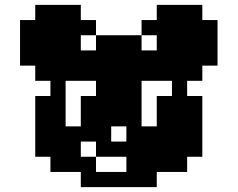

<svg xmlns="http://www.w3.org/2000/svg" viewBox="-20 -770 978 790"><path d="M312.5 -62.5H375V0H312.5ZM375 -62.5H437.5V0H375ZM437.5 -62.5H500V0H437.5ZM500 -62.5H562.5V0H500ZM562.5 -125H625V-62.5H562.5ZM687.5 -250H750V-187.5H687.5ZM125 -250H187.5V-187.5H125ZM250 -125H312.5V-62.5H250ZM312.5 -125H375V-62.5H312.5ZM500 -125H562.5V-62.5H500ZM500 -187.5H562.5V-125H500ZM562.5 -187.5H625V-125H562.5ZM625 -187.5H687.5V-125H625ZM625 -250H687.5V-187.5H625ZM625 -375H687.5V-312.5H625ZM625 -500H687.5V-437.5H625ZM687.5 -312.5H750V-250H687.5ZM687.5 -375H750V-312.5H687.5ZM687.5 -500H750V-437.5H687.5ZM187.5 -500H250V-437.5H187.5ZM187.5 -437.5H250V-375H187.5ZM187.5 -375H250V-312.5H187.5ZM187.5 -312.5H250V-250H187.5ZM125 -312.5H187.5V-250H125ZM125 -375H187.5V-312.5H125ZM187.5 -250H250V-187.5H187.5ZM187.5 -187.5H250V-125H187.5ZM250 -187.5H312.5V-125H250ZM250 -250H312.5V-187.5H250ZM375 -500H437.5V-437.5H375ZM437.5 -375H500V-312.5H437.5ZM437.5 -437.5H500V-375H437.5ZM437.5 -500H500V-437.5H437.5ZM562.5 -250H625V-187.5H562.5ZM312.5 -500H375V-437.5H312.5ZM250 -500H312.5V-437.5H250ZM562.5 -500H625V-437.5H562.5ZM500 -500H562.5V-437.5H500ZM500 -250H562.5V-187.5H500ZM375 -250H437.5V-187.5H375ZM187.5 -562.5H250V-500H187.5ZM375 -562.5H437.5V-500H375ZM437.5 -562.5H500V-500H437.5ZM500 -562.5H562.5V-500H500ZM625 -625H687.5V-562.5H625ZM687.5 -687.5H750V-625H687.5ZM687.5 -625H750V-562.5H687.5ZM687.5 -562.5H750V-500H687.5ZM375 -625H437.5V-562.5H375ZM437.5 -625H500V-562.5H437.5ZM125 -187.5H187.5V-125H125ZM187.5 -125H250V-62.5H187.5ZM625 -125H687.5V-62.5H625ZM687.5 -187.5H750V-125H687.5ZM312.5 -375H375V-312.5H312.5ZM750 -750H812.5V-687.5H750ZM750 -687.5H812.5V-625H750ZM750 -625H812.5V-562.5H750ZM750 -562.5H812.5V-500H750ZM750 -375H812.5V-312.5H750ZM750 -312.5H812.5V-250H750ZM750 -250H812.5V-187.5H750ZM750 -187.5H812.5V-125H750ZM687.5 -125H750V-62.5H687.5ZM562.5 -62.5H625V0H562.5ZM500 -625H562.5V-562.5H500ZM562.5 -562.5H625V-500H562.5ZM437.5 -312.5H500V-250H437.5ZM312.5 -250H375V-187.5H312.5ZM375 -187.5H437.5V-125H375ZM437.5 -187.5H500V-125H437.5ZM375 -375H437.5V-312.5H375ZM375 -312.5H437.5V-250H375ZM500 -437.5H562.5V-375H500ZM500 -375H562.5V-312.5H500ZM500 -312.5H562.5V-250H500ZM687.5 -437.5H750V-375H687.5ZM375 -437.5H437.5V-375H375ZM750 -750V-687.5H687.5V-750ZM687.5 -687.5V-625H625V-687.5ZM875 -687.5V-625H812.5V-687.5ZM875 -562.5V-500H812.5V-562.5ZM875 -625V-562.5H812.5V-625ZM812.5 -500V-437.5H750V-500ZM312.5 -625V-562.5H250V-625ZM312.5 -687.5V-625H250V-687.5ZM250 -750V-687.5H187.5V-750ZM187.5 -750V-687.5H125V-750ZM187.5 -500V-437.5H125V-500ZM187.5 -562.5V-500H125V-562.5ZM187.5 -625V-562.5H125V-625ZM125 -625V-562.5H62.5V-625ZM125 -687.5V-625H62.5V-687.5ZM125 -562.5V-500H62.5V-562.5ZM187.5 -687.5V-625H125V-687.5ZM250 -687.5V-625H187.5V-687.5ZM250 -625V-562.5H187.5V-625ZM250 -750H312.5V-687.5H250ZM312.5 -687.5H375V-625H312.5ZM625 -750H687.5V-687.5H625ZM562.5 -687.5H625V-625H562.5ZM250 -562.5H312.5V-500H250ZM312.5 -562.5H375V-500H312.5ZM625 -562.5H687.5V-500H625ZM312.5 -312.5H375V-250H312.5ZM625 -312.5H687.5V-250H625Z"/></svg>

Font: Yarndings 12
Style: Regular
Weight: 400
Designer: Sarah Cadigan-Fried
Version: Version 1.000; ttfautohint (v1.8.4.7-5d5b)